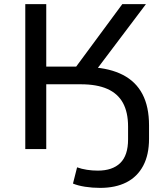

<svg xmlns="http://www.w3.org/2000/svg" viewBox="-20 -725 814 934"><path d="M467 189Q429 189 394 183.5Q359 178 335 168L355 89Q377 97 403 101Q429 105 456 105Q527 105 565 68Q603 31 603 -47V-109Q603 -179 578 -224.5Q553 -270 502 -292.5Q451 -315 373 -315H205V0H103V-705H205V-401H365L335 -380L575 -705H690L432 -363L424 -398Q515 -393 578 -360.5Q641 -328 673 -267Q705 -206 705 -115V-50Q705 28 676.5 81.5Q648 135 595 162Q542 189 467 189Z"/></svg>

Font: Nunito Sans 10pt SemiExpanded Medium
Style: Regular
Weight: 500
Width: 6
Designer: Vernon Adams
Foundry: Vernon Adams
Version: Version 3.101;gftools[0.9.27]